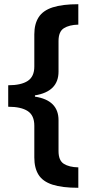

<svg xmlns="http://www.w3.org/2000/svg" viewBox="-20 -734 429 912"><path d="M352 158Q275 158 229 143Q183 128 163 96Q143 64 143 14V-137Q143 -186 111.5 -206.5Q80 -227 19 -227V-329Q80 -329 111.5 -349.5Q143 -370 143 -418V-571Q143 -620 163.5 -652Q184 -684 230 -699Q276 -714 352 -714V-617Q309 -616 283.5 -600Q258 -584 258 -539V-394Q258 -299 146 -281V-275Q258 -258 258 -163V-16Q258 28 283 44Q308 60 352 61Z"/></svg>

Font: Noto Sans Kawi SemiBold
Style: Regular
Weight: 600
Designer: Fadhl Haqq
Version: Version 1.000